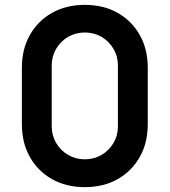

<svg xmlns="http://www.w3.org/2000/svg" viewBox="-20 -755 698 790"><path d="M329 15Q252.3 15 194 -17.9Q135.8 -50.8 102.9 -109Q70 -167.3 70 -244V-476Q70 -552.7 102.9 -611Q135.8 -669.2 194 -702.1Q252.3 -735 329 -735Q405.7 -735 464 -702.1Q522.2 -669.2 555.1 -611Q588 -552.7 588 -476V-244Q588 -167.3 555.1 -109Q522.2 -50.8 464 -17.9Q405.7 15 329 15ZM329 -99.5Q367.1 -99.5 398 -117.7Q428.8 -135.8 447 -166.7Q465.2 -197.6 465.2 -235.7V-485.2Q465.2 -523.2 447 -554.1Q428.8 -585 398 -603.2Q367.1 -621.3 329 -621.3Q290.9 -621.3 260 -603.2Q229.2 -585 211 -554.1Q192.8 -523.2 192.8 -485.2V-235.7Q192.8 -197.6 211 -166.7Q229.2 -135.8 260 -117.7Q290.9 -99.5 329 -99.5Z"/></svg>

Font: Manrope Variable Light
Style: Regular
Weight: 200
Designer: Mikhail Sharanda
Foundry: Mikhail Sharanda
Version: Version 4.505